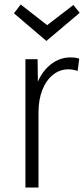

<svg xmlns="http://www.w3.org/2000/svg" viewBox="-20 -833 374 853"><path d="M93 0V-570H147L149 -420H133Q148 -493 192.5 -535.5Q237 -578 293 -578Q303 -578 312.5 -577Q322 -576 332 -572L325 -518Q303 -525 284 -525Q245 -525 214.5 -500Q184 -475 167.5 -432Q151 -389 151 -333V0ZM42 -774 72 -813 195 -717H184L306 -811L334 -776L186 -651Z"/></svg>

Font: Yaldevi Light
Style: Regular
Weight: 300
Designer: Sol Matas, Rajitha Manaperi, Kosala Senevirathne
Foundry: Mooniak
Version: Version 1.100